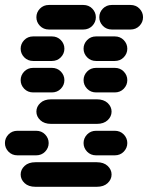

<svg xmlns="http://www.w3.org/2000/svg" viewBox="-44 -631 589 763"><path d="M96.7 111.3H340.8Q368.2 111.3 383.8 96.7Q399.4 82 399.4 62.5Q399.4 43 383.8 28.3Q368.2 13.7 340.8 13.7H96.7Q69.3 13.7 53.7 28.3Q38.1 43 38.1 62.5Q38.1 82 53.7 96.7Q69.3 111.3 96.7 111.3ZM25.4 -13.7H99.6Q121.1 -13.7 135.3 -28.3Q149.4 -43 149.4 -62.5Q149.4 -82 135.3 -96.7Q121.1 -111.3 99.6 -111.3H25.4Q3.9 -111.3 -10.3 -96.7Q-24.4 -82 -24.4 -62.5Q-24.4 -43 -10.3 -28.3Q3.9 -13.7 25.4 -13.7ZM337.9 -13.7H412.1Q433.6 -13.7 447.8 -28.3Q461.9 -43 461.9 -62.5Q461.9 -82 447.8 -96.7Q433.6 -111.3 412.1 -111.3H337.9Q316.4 -111.3 302.2 -96.7Q288.1 -82 288.1 -62.5Q288.1 -43 302.2 -28.3Q316.4 -13.7 337.9 -13.7ZM159.2 -138.7H340.8Q368.2 -138.7 383.8 -153.3Q399.4 -168 399.4 -187.5Q399.4 -207 383.8 -221.7Q368.2 -236.3 340.8 -236.3H159.2Q131.8 -236.3 116.2 -221.7Q100.6 -207 100.6 -187.5Q100.6 -168 116.2 -153.3Q131.8 -138.7 159.2 -138.7ZM87.9 -263.7H162.1Q183.6 -263.7 197.8 -278.3Q211.9 -293 211.9 -312.5Q211.9 -332 197.8 -346.7Q183.6 -361.3 162.1 -361.3H87.9Q66.4 -361.3 52.2 -346.7Q38.1 -332 38.1 -312.5Q38.1 -293 52.2 -278.3Q66.4 -263.7 87.9 -263.7ZM337.9 -263.7H412.1Q433.6 -263.7 447.8 -278.3Q461.9 -293 461.9 -312.5Q461.9 -332 447.8 -346.7Q433.6 -361.3 412.1 -361.3H337.9Q316.4 -361.3 302.2 -346.7Q288.1 -332 288.1 -312.5Q288.1 -293 302.2 -278.3Q316.4 -263.7 337.9 -263.7ZM87.9 -388.7H162.1Q183.6 -388.7 197.8 -403.3Q211.9 -418 211.9 -437.5Q211.9 -457 197.8 -471.7Q183.6 -486.3 162.1 -486.3H87.9Q66.4 -486.3 52.2 -471.7Q38.1 -457 38.1 -437.5Q38.1 -418 52.2 -403.3Q66.4 -388.7 87.9 -388.7ZM337.9 -388.7H412.1Q433.6 -388.7 447.8 -403.3Q461.9 -418 461.9 -437.5Q461.9 -457 447.8 -471.7Q433.6 -486.3 412.1 -486.3H337.9Q316.4 -486.3 302.2 -471.7Q288.1 -457 288.1 -437.5Q288.1 -418 302.2 -403.3Q316.4 -388.7 337.9 -388.7ZM150.4 -513.7H287.1Q308.6 -513.7 322.8 -528.3Q336.9 -543 336.9 -562.5Q336.9 -582 322.8 -596.7Q308.6 -611.3 287.1 -611.3H150.4Q128.9 -611.3 114.7 -596.7Q100.6 -582 100.6 -562.5Q100.6 -543 114.7 -528.3Q128.9 -513.7 150.4 -513.7ZM400.4 -513.7H474.6Q496.1 -513.7 510.3 -528.3Q524.4 -543 524.4 -562.5Q524.4 -582 510.3 -596.7Q496.1 -611.3 474.6 -611.3H400.4Q378.9 -611.3 364.7 -596.7Q350.6 -582 350.6 -562.5Q350.6 -543 364.7 -528.3Q378.9 -513.7 400.4 -513.7Z"/></svg>

Font: Workbench
Style: Regular
Weight: 400
Designer: Jens Kutilek
Foundry: Jens Kutilek
Version: Version 2.001